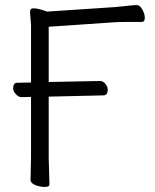

<svg xmlns="http://www.w3.org/2000/svg" viewBox="-20 -732 613 761"><path d="M103 -348 65 -347Q54 -347 43.5 -358Q33 -369 32 -380Q32 -404 48 -404L103 -405V-634L99 -685Q99 -699 113 -699Q127 -699 146 -693Q165 -687 166 -686L437 -704Q460 -706 485.5 -709Q511 -712 522.5 -712Q534 -712 544 -694.5Q554 -677 554 -661Q554 -645 541 -645H479Q452 -645 438 -644L173 -626V-407L377 -411Q388 -411 397 -400.5Q406 -390 407 -378Q407 -354 390 -354L173 -349V-107L176 -1Q176 9 157.5 9Q139 9 120 1.5Q101 -6 101 -19L103 -108Z"/></svg>

Font: LXGW WenKai
Style: Regular
Weight: 400
Designer: LXGW / Fontworks Inc.
Foundry: LXGW / Fontworks Inc.
Version: Version 1.520; June 14, 2025